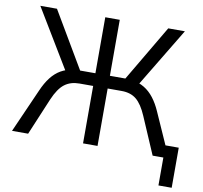

<svg xmlns="http://www.w3.org/2000/svg" viewBox="-91 -803 1118 1057"><g transform="rotate(10 468.0 -274.5)"><path d="M862 156V0H819V-68H936V156ZM16 0 124 -244Q143 -288 167 -319Q191 -350 221.5 -367.5Q252 -385 289 -389L257 -362L50 -705H143L337 -376L316 -392H413V-705H494V-392H592L571 -376L765 -705H858L651 -362L619 -389Q657 -384 687.5 -365.5Q718 -347 741.5 -316.5Q765 -286 783 -245L892 0H802L713 -207Q687 -268 655 -294.5Q623 -321 572 -321H494V0H413V-321H336Q287 -321 253.5 -295.5Q220 -270 193 -207L106 0Z"/></g></svg>

Font: Nunito Sans 10pt SemiCondensed
Style: Regular
Weight: 400
Width: 4
Designer: Vernon Adams
Foundry: Vernon Adams
Version: Version 3.101;gftools[0.9.27]